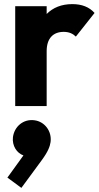

<svg xmlns="http://www.w3.org/2000/svg" viewBox="-20 -516 484 934"><path d="M54 0H207V-267C207 -330 239 -361 290 -361C316 -361 335 -352 349 -338L440 -453C414 -482 378 -496 332 -496C279 -496 238 -479 207 -448V-486H54ZM16 348 84 398 184 262C214 221 223 196 226 175C233 122 197 75 147 69C94 62 50 99 43 151C38 193 62 229 94 240Z"/></svg>

Font: MV Cash
Style: Bold
Weight: 700
Designer: Rodrigo Fuenzalida
Foundry: fragTYPE
Version: Version 1.100;Glyphs 3.1.2 (3151)